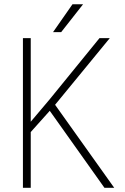

<svg xmlns="http://www.w3.org/2000/svg" viewBox="-20 -892 593 912"><path d="M126 -710.9V0H88.9V-710.9ZM501.5 -710.9 237.8 -389.6 112.3 -249.5 111.3 -296.4 215.3 -419.4 452.6 -710.9ZM476.1 0 209 -376 231 -409.2 522.5 0ZM231.9 -739.3 324.2 -871.6H374.5L270.5 -739.3Z"/></svg>

Font: Roboto Condensed ExtraLight
Style: Regular
Weight: 250
Designer: Christian Robertson
Foundry: Google
Version: Version 3.008; 2023